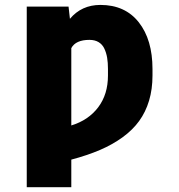

<svg xmlns="http://www.w3.org/2000/svg" viewBox="-20 -573 743 796"><path d="M269.9 -495Q318.2 -552.6 396.3 -552.6Q498.6 -552.6 555.4 -480.5Q612.2 -408.4 612.2 -286.9V-259.9Q612.2 -203.1 598 -155.7Q583.8 -108.3 556.8 -71.2Q529.8 -34.1 488.3 -3.9Q446.7 26.3 394.5 48.7Q342.3 71 275.6 88.8V203.1H90.9V-545.5H264.2ZM275.6 -52.9Q346.6 -74.6 387.1 -128.2Q427.6 -181.8 427.6 -259.9V-286.9Q427.6 -313.2 424.2 -333.6Q420.8 -354 412.6 -371.4Q404.5 -388.8 388.8 -398.3Q373.2 -407.7 350.9 -407.7Q294 -407.7 275.6 -373.6Z"/></svg>

Font: Karasuma Gothic
Style: Black
Weight: 900
Designer: Rasmus Andersson / Ryoko Nishizuka
Foundry: Genbu
Version: Version 1.00